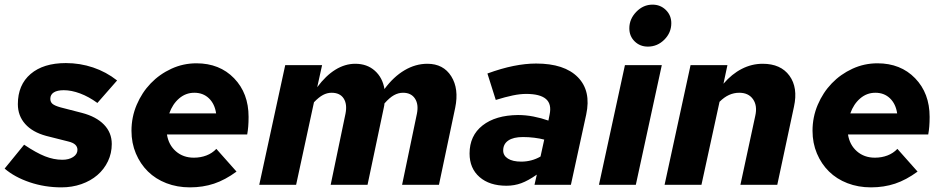

<svg xmlns="http://www.w3.org/2000/svg" viewBox="-29 -797 4069 828"><path d="M-9 -70 75 -173Q127 -138 165 -123Q203 -108 240 -108Q268 -108 286.5 -120Q305 -132 305 -151Q305 -164 295.5 -173Q286 -182 265 -187L170 -211Q111 -227 79.5 -262.5Q48 -298 48 -348Q48 -431 103 -478Q158 -525 255 -525Q316 -525 372.5 -506Q429 -487 476 -450L391 -353Q354 -380 316.5 -394Q279 -408 246 -408Q218 -408 203 -398.5Q188 -389 188 -371Q188 -357 197.5 -349Q207 -341 232 -334L325 -310Q386 -294 419.5 -259.5Q453 -225 453 -176Q453 -136 436.5 -101.5Q420 -67 391 -42Q362 -17 322 -3Q282 11 236 11Q164 11 99 -11Q34 -33 -9 -70Z M991 -57Q942 -21 894 -5Q846 11 790 11Q735 11 688.5 -7Q642 -25 609 -57.5Q576 -90 557 -135Q538 -180 538 -233Q538 -292 560.5 -345Q583 -398 621 -437.5Q659 -477 710 -500.5Q761 -524 818 -524Q918 -524 980.5 -459.5Q1043 -395 1043 -293Q1043 -270 1041.5 -251.5Q1040 -233 1037 -217H691Q698 -172 729.5 -144.5Q761 -117 807 -117Q836 -117 861 -126.5Q886 -136 904 -155ZM809 -397Q772 -397 743.5 -372.5Q715 -348 701 -308H903Q897 -349 872 -373Q847 -397 809 -397Z M1089 0 1201 -516H1360L1339 -421Q1376 -471 1417.5 -496.5Q1459 -522 1503 -522Q1554 -522 1587.5 -492Q1621 -462 1629 -413Q1668 -466 1715.5 -494Q1763 -522 1814 -522Q1883 -522 1917 -468Q1951 -414 1934 -332L1864 0H1705L1769 -307Q1777 -347 1760.5 -372Q1744 -397 1709 -397Q1689 -397 1670 -386.5Q1651 -376 1629 -351Q1629 -347 1628 -342Q1627 -337 1626 -332L1556 0H1397L1461 -307Q1469 -348 1453 -372.5Q1437 -397 1401 -397Q1382 -397 1364 -387.5Q1346 -378 1325 -356L1248 0Z M2155 4Q2082 4 2039 -33.5Q1996 -71 1996 -135Q1996 -212 2052 -256Q2108 -300 2205 -301Q2238 -301 2271.5 -294.5Q2305 -288 2336 -277L2341 -302Q2351 -348 2325.5 -370Q2300 -392 2240 -392Q2214 -392 2182.5 -385.5Q2151 -379 2109 -366L2073 -480Q2133 -502 2185 -512.5Q2237 -523 2283 -523Q2405 -523 2463 -464Q2521 -405 2499 -303L2433 0H2276L2286 -44Q2249 -18 2219 -7Q2189 4 2155 4ZM2141 -148Q2141 -126 2161.5 -113Q2182 -100 2219 -100Q2241 -100 2262 -105.5Q2283 -111 2302 -122L2318 -195Q2299 -200 2275 -203Q2251 -206 2226 -206Q2185 -206 2163 -191Q2141 -176 2141 -148Z M2765 -596Q2731 -596 2708 -618.5Q2685 -641 2685 -675Q2685 -715 2715 -746Q2745 -777 2785 -777Q2819 -777 2842.5 -754Q2866 -731 2866 -697Q2866 -656 2836 -626Q2806 -596 2765 -596ZM2825 -516 2713 0H2554L2666 -516Z M2837 0 2949 -516H3108L3091 -436Q3127 -478 3170 -500Q3213 -522 3260 -522Q3338 -522 3375.5 -470.5Q3413 -419 3395 -337L3323 0H3164L3228 -297Q3238 -341 3218.5 -369Q3199 -397 3159 -397Q3136 -397 3115 -387.5Q3094 -378 3074 -358L2996 0Z M3928 -57Q3879 -21 3831 -5Q3783 11 3727 11Q3672 11 3625.5 -7Q3579 -25 3546 -57.5Q3513 -90 3494 -135Q3475 -180 3475 -233Q3475 -292 3497.5 -345Q3520 -398 3558 -437.5Q3596 -477 3647 -500.5Q3698 -524 3755 -524Q3855 -524 3917.5 -459.5Q3980 -395 3980 -293Q3980 -270 3978.5 -251.5Q3977 -233 3974 -217H3628Q3635 -172 3666.5 -144.5Q3698 -117 3744 -117Q3773 -117 3798 -126.5Q3823 -136 3841 -155ZM3746 -397Q3709 -397 3680.5 -372.5Q3652 -348 3638 -308H3840Q3834 -349 3809 -373Q3784 -397 3746 -397Z"/></svg>

Font: Red Hat Text
Style: Bold Italic
Weight: 700
Italic angle: -12°
Designer: Pentagram / MCKL
Foundry: Pentagram / MCKL
Version: Version 1.003; Red Hat Text Bold Italic